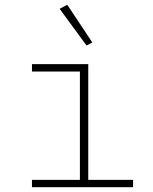

<svg xmlns="http://www.w3.org/2000/svg" viewBox="-20 -785 640 805"><path d="M114 -31H315V-485H114V-516H350V-31H538V0H114ZM230 -748 262 -765 367 -607 343 -594Z"/></svg>

Font: IBM Plex Mono ExtraLight
Style: Regular
Weight: 200
Monospace: yes
Designer: Mike Abbink, Paul van der Laan, Pieter van Rosmalen
Foundry: Bold Monday
Version: Version 2.3